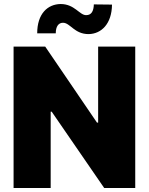

<svg xmlns="http://www.w3.org/2000/svg" viewBox="-20 -940 744 960"><path d="M656.2 -707H470.7V-327.1H464.8L206.1 -707H47.9V0H233.4V-381.8H238.3L501 0H656.2ZM166 -773.4H258.8C258.8 -807.6 272.5 -826.2 294.9 -826.2C331.1 -826.2 351.6 -769.5 422.9 -769.5C487.3 -770.5 539.1 -821.3 540 -917L449.2 -918C448.2 -884.8 437.5 -864.3 411.1 -864.3C377.9 -863.3 353.5 -919.9 283.2 -919.9C217.8 -918.9 166 -871.1 166 -773.4Z"/></svg>

Font: Pretendard Black
Style: Regular
Weight: 900
Designer: Base glyphs from Inter by Rasmus Andersson; Hangeul glyphs from Noto Sans CJK(Source Han Sans) by Jang Soo-young and Kan
Foundry: Kil Hyung-jin
Version: Version 1.309;Glyphs 3.2 (3225)